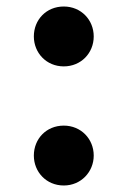

<svg xmlns="http://www.w3.org/2000/svg" viewBox="-20 -560 392 590"><path d="M176 -356C229 -356 268 -397 268 -448C268 -499 229 -540 176 -540C122 -540 84 -499 84 -448C84 -398 122 -356 176 -356ZM176 10C229 10 268 -32 268 -82C268 -133 229 -174 176 -174C122 -174 84 -133 84 -82C84 -32 122 10 176 10Z"/></svg>

Font: Be Vietnam Pro ExtraBold
Style: Regular
Weight: 800
Designer: Lam Bao, Tony Le, Vietanh Nguyen
Foundry: Yellow Type Foundry
Version: Version 1.002